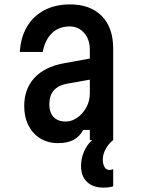

<svg xmlns="http://www.w3.org/2000/svg" viewBox="-20 -636 640 872"><path d="M398 -372V-276L285 -256Q245 -249 224.5 -225.5Q204 -202 204 -162Q204 -125 223.5 -104.5Q243 -84 278 -84Q306 -84 331 -101.5Q356 -119 372 -148Q388 -177 388 -212V-410Q388 -457 362 -486.5Q336 -516 296 -516Q264 -516 239 -502.5Q214 -489 197.5 -463Q181 -437 174 -400H70Q74 -467 103 -515.5Q132 -564 182 -590Q232 -616 298 -616Q390 -616 442 -563.5Q494 -511 494 -416V0H388V-46H358Q342 -16 314.5 -1Q287 14 244 14Q198 14 163.5 -7Q129 -28 109.5 -66Q90 -104 90 -154Q90 -232 136 -282Q182 -332 267 -348ZM449 216Q402 216 375 190Q348 164 348 118Q348 84 361.5 52.5Q375 21 399 0L443 -2L494 0Q472 18 459.5 41.5Q447 65 447 88Q447 110 455 123Q463 136 477 136Q483 136 487.5 134.5Q492 133 494 132V210Q486 213 474.5 214.5Q463 216 449 216Z"/></svg>

Font: Martian Mono Condensed
Style: Regular
Weight: 400
Width: 3
Designer: Roman Shamin
Foundry: Evil Martians
Version: Version 1.000